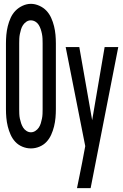

<svg xmlns="http://www.w3.org/2000/svg" viewBox="-20 -765 640 1000"><path d="M141 8Q118 8 96.5 -1Q75 -10 60 -26Q45 -42 35.5 -63Q26 -84 20.5 -106.5Q15 -129 13 -151.5Q11 -174 11 -196V-539Q11 -561 13 -583.5Q15 -606 20.5 -628.5Q26 -651 35.5 -672Q45 -693 60.5 -709Q76 -725 97.5 -735Q119 -745 141 -745Q163 -745 185 -735Q207 -725 222 -709Q237 -693 246.5 -672Q256 -651 261.5 -628.5Q267 -606 269 -583.5Q271 -561 271 -539V-196Q271 -174 269 -151.5Q267 -129 261.5 -106.5Q256 -84 246.5 -63Q237 -42 222 -26Q207 -10 185.5 -1Q164 8 141 8ZM141 -76Q153 -76 164 -83Q175 -90 182 -100.5Q189 -111 192.5 -123Q196 -135 198.5 -147Q201 -159 201.5 -171.5Q202 -184 202 -196V-539Q202 -551 201.5 -563.5Q201 -576 198.5 -588.5Q196 -601 192 -613Q188 -625 181.5 -635.5Q175 -646 164 -652.5Q153 -659 140 -659Q128 -659 117.5 -652Q107 -645 100 -634.5Q93 -624 89.5 -612Q86 -600 83.5 -588Q81 -576 80.5 -563.5Q80 -551 80 -539V-196Q80 -184 80.5 -171.5Q81 -159 83.5 -147Q86 -135 90 -123Q94 -111 100.5 -100.5Q107 -90 118 -83Q129 -76 141 -76ZM381 215Q388 182 394.5 148.5Q401 115 408 81L424 -4L322 -520H393L460 -139L525 -520H596L452 215Z"/></svg>

Font: Iosevka Custom Medium Extended
Style: Regular
Weight: 500
Width: 7
Monospace: yes
Designer: Belleve Invis
Foundry: Belleve Invis
Version: Version 11.2.4; ttfautohint (v1.8.4)